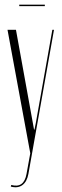

<svg xmlns="http://www.w3.org/2000/svg" viewBox="-20 -623 264 818"><path d="M171 -603V-597H62V-603ZM12 -496H48L125 -71H127L133 -101L203 -496H210L101 118Q95 151 75.5 165.5Q56 180 26 172L28 165Q82 180 93 118L109 30Z"/></svg>

Font: Moniqa ExtLt Narrow Display
Style: Regular
Weight: 200
Width: 4
Designer: Rajesh Rajput
Foundry: Rajesh Rajput
Version: Version 1.000